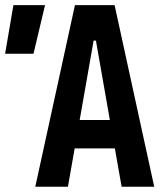

<svg xmlns="http://www.w3.org/2000/svg" viewBox="-20 -713 626 733"><path d="M114.7 0 266.1 -693.4H417.5L568.8 0H444.3L418.5 -146.5H265.1L239.3 0ZM-0.5 -507.8 31.2 -693.4H151.9L107.9 -507.8ZM284.2 -254.9H399.4L346.2 -558.1H337.4Z"/></svg>

Font: Cascadia Code SemiBold
Style: Regular
Weight: 600
Monospace: yes
Designer: Aaron Bell
Foundry: Saja Typeworks
Version: Version 2404.023; ttfautohint (v1.8.4)